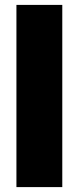

<svg xmlns="http://www.w3.org/2000/svg" viewBox="-20 -738 320 783"><path d="M234 -718V25H47V-718Z"/></svg>

Font: Repo Black
Style: Regular
Weight: 900
Designer: Stefan Peev
Foundry: Context Ltd
Version: Version 1.502